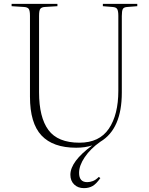

<svg xmlns="http://www.w3.org/2000/svg" viewBox="-20 -750 770 993"><path d="M414 223Q383 223 363.5 204Q344 185 344 154Q344 85 457 2Q420 14 374 14Q254 14 194.5 -49.5Q135 -113 135 -250V-668Q135 -694 129 -703.5Q123 -713 103 -714L40 -718V-730H277V-718L212 -714Q196 -713 189 -705Q182 -697 182 -668V-273Q182 -143 230.5 -77.5Q279 -12 391 -12Q494 -12 543 -84.5Q592 -157 592 -281V-668Q592 -692 586.5 -702.5Q581 -713 561 -714L512 -718V-730H690V-718L639 -714Q620 -713 615 -703Q610 -693 610 -667V-271Q610 -83 499 -17Q448 19 418.5 62.5Q389 106 389 144Q389 192 431 192Q445 192 460 186.5Q475 181 491 165L499 171Q478 201 459 212Q440 223 414 223Z"/></svg>

Font: Literata 72pt ExtraLight
Style: Regular
Weight: 200
Designer: Latin by Veronika Burian and Jose Scaglione. Greek by Irene Vlachou. Cyrillic by Vera Evstafieva.
Foundry: TypeTogether
Version: Version 3.002